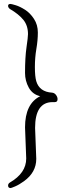

<svg xmlns="http://www.w3.org/2000/svg" viewBox="-20 -800 390 974"><path d="M34 154Q21 154 21 141Q21 132 30 126Q113 78 113 4L107 -154Q107 -274 184 -312Q145 -321 126 -355.5Q107 -390 107 -430Q107 -509 114.5 -560.5Q122 -612 122 -627Q122 -671 98 -700Q74 -729 31 -754Q21 -761 21 -770.5Q21 -780 33 -780Q38 -780 59.5 -773.5Q81 -767 107 -750.5Q133 -734 152.5 -704Q172 -674 172 -635Q172 -596 164.5 -552Q157 -508 157 -460Q157 -412 164 -388Q180 -334 244 -330Q256 -329 264 -318.5Q272 -308 272 -297Q272 -282 258 -282H247Q158 -282 158 -151L164 6Q164 74 102 119Q77 137 57 145.5Q37 154 34 154Z"/></svg>

Font: LXGW WenKai TC Light
Style: Regular
Weight: 300
Designer: LXGW / Fontworks Inc.
Foundry: LXGW / Fontworks Inc.
Version: Version 1.330